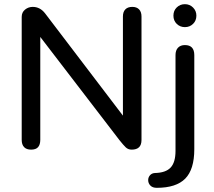

<svg xmlns="http://www.w3.org/2000/svg" viewBox="-20 -710 1025 920"><path d="M84 -40V-629Q84 -651 100 -664Q116 -677 137 -677Q172 -677 196 -646L569 -156V-631Q569 -653 580.5 -665Q592 -677 614 -677Q635 -677 646.5 -665Q658 -653 658 -631V-39Q658 7 611 7Q594 7 582.5 -4Q571 -15 552 -39L173 -533V-40Q173 -17 162.5 -5Q152 7 129 7Q107 7 95.5 -5Q84 -17 84 -40ZM690 153Q690 140 698.5 130Q707 120 722 119Q774 118 797.5 93Q821 68 821 13V-446Q821 -469 833 -481.5Q845 -494 866 -494Q911 -494 911 -446V5Q911 102 867.5 146Q824 190 731 190Q711 190 700.5 179Q690 168 690 153ZM811 -635Q811 -659 827 -674.5Q843 -690 866 -690Q889 -690 905 -674Q921 -658 921 -635Q921 -611 905 -595.5Q889 -580 866 -580Q843 -580 827 -595.5Q811 -611 811 -635Z"/></svg>

Font: SN Pro
Style: Regular
Weight: 400
Designer: Tobias Whetton
Foundry: Supernotes
Version: Version 1.003